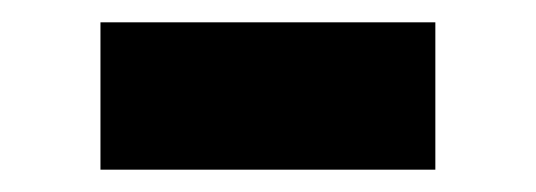

<svg xmlns="http://www.w3.org/2000/svg" viewBox="-20 -367 480 172"><path d="M70 -215V-347H370V-215Z"/></svg>

Font: TypoPRO Titillium Text
Style: 999 wt
Weight: 900
Designer: Accademia di Belle Arti di Urbino and others
Foundry: Accademia di Belle Arti di Urbino and others.
Version: Version 25.000